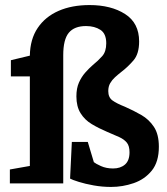

<svg xmlns="http://www.w3.org/2000/svg" viewBox="-20 -725 661 759"><path d="M419 14Q384 14 350.5 8Q317 2 291.5 -6Q266 -14 257 -19L264 -164H327L351 -84Q358 -78 379 -68.5Q400 -59 427 -59Q456 -59 474 -74.5Q492 -90 492 -123Q492 -148 481.5 -161Q471 -174 451.5 -183Q432 -192 403 -204Q370 -218 342.5 -234.5Q315 -251 298.5 -277.5Q282 -304 282 -344Q282 -376 292 -398.5Q302 -421 317 -438Q332 -455 347 -468Q368 -485 384 -503Q400 -521 400 -554Q400 -592 377 -607Q354 -622 320 -622Q274 -622 252 -595.5Q230 -569 230 -507V0H19V-55L98 -69V-423H23V-487L98 -505Q99 -570 129 -614.5Q159 -659 211.5 -682Q264 -705 334 -705Q419 -705 474.5 -669.5Q530 -634 530 -561Q530 -512 507.5 -486Q485 -460 460 -441Q446 -430 434.5 -419.5Q423 -409 415.5 -396Q408 -383 408 -365Q408 -340 424.5 -328Q441 -316 474 -303Q508 -288 538.5 -270.5Q569 -253 588.5 -223.5Q608 -194 608 -145Q608 -85 580 -50.5Q552 -16 508.5 -1Q465 14 419 14Z"/></svg>

Font: Faustina VF Beta
Style: Regular
Weight: 400
Designer: Alfonso Garcia
Foundry: Omnibus-Type
Version: Version 1.006